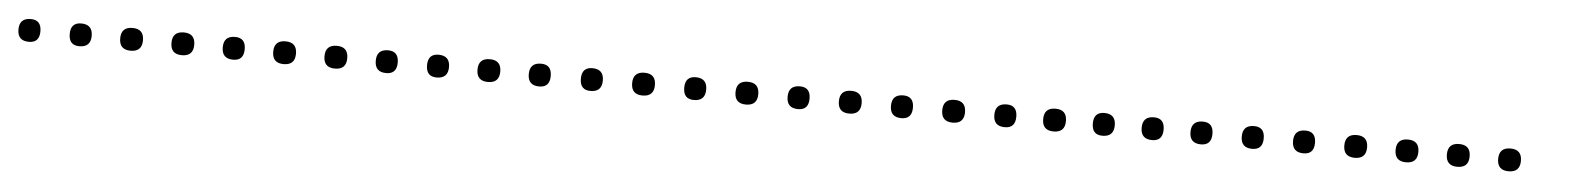

<svg xmlns="http://www.w3.org/2000/svg" viewBox="-19 -382 1920 235"><g transform="rotate(5 940.5 -264.0)"><path d="M14 -250Q0 -250 0 -264Q0 -278 14 -278Q27 -278 27 -264Q27 -250 14 -250ZM76 -250Q63 -250 63 -264Q63 -278 76 -278Q90 -278 90 -264Q90 -250 76 -250ZM139 -250Q125 -250 125 -264Q125 -278 139 -278Q153 -278 153 -264Q153 -250 139 -250ZM202 -250Q188 -250 188 -264Q188 -278 202 -278Q216 -278 216 -264Q216 -250 202 -250ZM265 -250Q251 -250 251 -264Q251 -278 265 -278Q278 -278 278 -264Q278 -250 265 -250ZM327 -250Q313 -250 313 -264Q313 -278 327 -278Q341 -278 341 -264Q341 -250 327 -250ZM390 -250Q376 -250 376 -264Q376 -278 390 -278Q404 -278 404 -264Q404 -250 390 -250ZM453 -250Q439 -250 439 -264Q439 -278 453 -278Q466 -278 466 -264Q466 -250 453 -250ZM515 -250Q502 -250 502 -264Q502 -278 515 -278Q529 -278 529 -264Q529 -250 515 -250ZM578 -250Q564 -250 564 -264Q564 -278 578 -278Q592 -278 592 -264Q592 -250 578 -250Z M641 -250Q627 -250 627 -264Q627 -278 641 -278Q654 -278 654 -264Q654 -250 641 -250ZM704 -250Q691 -250 691 -264Q691 -278 704 -278Q718 -278 718 -264Q718 -250 704 -250ZM768 -250Q754 -250 754 -264Q754 -278 768 -278Q782 -278 782 -264Q782 -250 768 -250ZM831 -250Q818 -250 818 -264Q818 -278 831 -278Q845 -278 845 -264Q845 -250 831 -250ZM895 -250Q881 -250 881 -264Q881 -278 895 -278Q909 -278 909 -264Q909 -250 895 -250ZM959 -250Q945 -250 945 -264Q945 -278 959 -278Q972 -278 972 -264Q972 -250 959 -250ZM1022 -250Q1008 -250 1008 -264Q1008 -278 1022 -278Q1036 -278 1036 -264Q1036 -250 1022 -250ZM1086 -250Q1072 -250 1072 -264Q1072 -278 1086 -278Q1099 -278 1099 -264Q1099 -250 1086 -250ZM1149 -250Q1135 -250 1135 -264Q1135 -278 1149 -278Q1163 -278 1163 -264Q1163 -250 1149 -250Z M1213 -250Q1199 -250 1199 -264Q1199 -278 1213 -278Q1226 -278 1226 -264Q1226 -250 1213 -250ZM1273 -250Q1259 -250 1259 -264Q1259 -278 1273 -278Q1287 -278 1287 -264Q1287 -250 1273 -250ZM1333 -250Q1320 -250 1320 -264Q1320 -278 1333 -278Q1347 -278 1347 -264Q1347 -250 1333 -250ZM1394 -250Q1380 -250 1380 -264Q1380 -278 1394 -278Q1407 -278 1407 -264Q1407 -250 1394 -250Z M1454 -250Q1440 -250 1440 -264Q1440 -278 1454 -278Q1467 -278 1467 -264Q1467 -250 1454 -250ZM1517 -250Q1503 -250 1503 -264Q1503 -278 1517 -278Q1530 -278 1530 -264Q1530 -250 1517 -250ZM1580 -250Q1566 -250 1566 -264Q1566 -278 1580 -278Q1593 -278 1593 -264Q1593 -250 1580 -250ZM1643 -250Q1629 -250 1629 -264Q1629 -278 1643 -278Q1657 -278 1657 -264Q1657 -250 1643 -250ZM1706 -250Q1692 -250 1692 -264Q1692 -278 1706 -278Q1720 -278 1720 -264Q1720 -250 1706 -250ZM1769 -250Q1755 -250 1755 -264Q1755 -278 1769 -278Q1783 -278 1783 -264Q1783 -250 1769 -250ZM1832 -250Q1818 -250 1818 -264Q1818 -278 1832 -278Q1846 -278 1846 -264Q1846 -250 1832 -250Z"/></g></svg>

Font: FRB American Cursive Just Xheight
Style: Italic
Weight: 400
Italic angle: -25°
Version: Version 2.0;Modular Font Editor K font №1